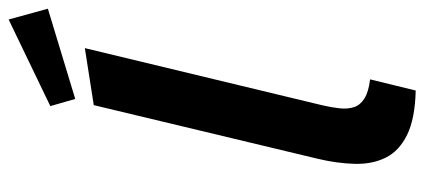

<svg xmlns="http://www.w3.org/2000/svg" viewBox="-296 -702 1007 456"><g transform="rotate(-90 208.0 -473.5)"><path d="M221.5 9.8Q154.2 8.2 115.9 -10.8Q77.5 -29.8 61.9 -61.8Q46.2 -93.8 47.4 -135.5Q48.5 -177.2 59.5 -223.2L186.8 -754.8L322.2 -776L186.5 -212.2Q181.2 -189.5 179.2 -170.4Q177.2 -151.2 182.2 -136.4Q187.2 -121.5 202.8 -111.9Q218.2 -102.2 248 -98.5ZM201.5 -798.8 184.5 -858 390.2 -957 415.8 -863.8Z"/></g></svg>

Font: Ubuntu Sans
Style: Italic
Weight: 400
Italic angle: -13.5°
Designer: Dalton Maag Ltd
Foundry: Dalton Maag Ltd
Version: Version 1.006